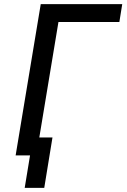

<svg xmlns="http://www.w3.org/2000/svg" viewBox="-20 -755 616 933"><path d="M100 158H195L235 -87H171L264 -648H560L574 -735H178L56 0H126Z"/></svg>

Font: Iosevka Sparkle Medium
Style: Italic
Weight: 500
Italic angle: -9°
Designer: Belleve Invis
Foundry: Belleve Invis
Version: Version 4.5.0; ttfautohint (v1.8.3)